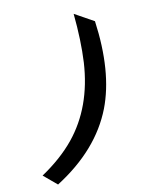

<svg xmlns="http://www.w3.org/2000/svg" viewBox="-333 -801 898 1109"><g transform="rotate(-15 116.0 -246.5)"><path d="M324 -638Q339 -333 243 -136Q136 82 -126 218L-199 145Q-76 77 5 -6Q162 -167 200 -424Q218 -552 216 -711Z"/></g></svg>

Font: Vampiro One
Style: Regular
Weight: 400
Designer: Riccardo De Franceschi
Foundry: Sorkin Type Co.
Version: Version 1.002